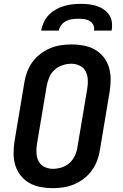

<svg xmlns="http://www.w3.org/2000/svg" viewBox="-20 -975 640 1003"><path d="M256 8Q223 8 191.5 2Q160 -4 133.5 -19Q107 -34 88 -58Q69 -82 60 -111.5Q51 -141 51 -173.5Q51 -206 56 -238L107 -543Q111 -570 121 -597.5Q131 -625 148.5 -649.5Q166 -674 190 -692.5Q214 -711 241 -722.5Q268 -734 296.5 -738.5Q325 -743 353 -743Q386 -743 417.5 -737Q449 -731 475.5 -716Q502 -701 521 -677Q540 -653 549 -623.5Q558 -594 558 -561.5Q558 -529 553 -497L502 -192Q498 -165 488 -137.5Q478 -110 460.5 -85.5Q443 -61 419 -42.5Q395 -24 368 -12.5Q341 -1 312.5 3.5Q284 8 256 8ZM256 -93Q279 -93 302.5 -100.5Q326 -108 344 -124.5Q362 -141 372 -163.5Q382 -186 385 -209L436 -513Q440 -537 438.5 -560.5Q437 -584 427 -603Q417 -622 396.5 -632Q376 -642 353 -642Q330 -642 307 -634.5Q284 -627 265.5 -610.5Q247 -594 237.5 -571.5Q228 -549 224 -526L173 -222Q169 -198 170.5 -174.5Q172 -151 182 -132Q192 -113 212.5 -103Q233 -93 256 -93ZM195 -815Q199 -837 208.5 -858Q218 -879 234 -896Q250 -913 271 -925Q292 -937 314 -943.5Q336 -950 358 -952.5Q380 -955 402 -955Q424 -955 445 -952.5Q466 -950 486 -943.5Q506 -937 523 -925Q540 -913 551 -896Q562 -879 564.5 -858Q567 -837 563 -815H471Q474 -831 467.5 -844.5Q461 -858 448.5 -865.5Q436 -873 420.5 -875Q405 -877 389 -877Q373 -877 357.5 -875Q342 -873 326.5 -865.5Q311 -858 300.5 -844.5Q290 -831 287 -815Z"/></svg>

Font: Iosevka Aile Oblique
Style: Bold
Weight: 700
Italic angle: -9°
Designer: Belleve Invis
Foundry: Belleve Invis
Version: Version 31.1.0; ttfautohint (v1.8.4)